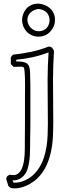

<svg xmlns="http://www.w3.org/2000/svg" viewBox="-20 -741 388 1040"><path d="M24.9 265.6Q22.5 256.3 19.5 247.3Q16.6 238.3 13.7 229Q14.6 224.1 15.4 220.9Q16.1 217.8 17.8 215.3Q19.5 212.9 22.9 210.4Q26.4 208 33.7 205.1Q44.4 207.5 51.3 207.5Q65.9 207.5 76.2 200.4Q86.4 193.4 93.3 181.6Q100.1 169.9 104.2 155.3Q108.4 140.6 110.6 125.2Q112.8 109.9 113.5 95.2Q114.3 80.6 114.3 69.3Q114.3 61.5 114.5 41.5Q114.7 21.5 114.7 -1.5Q114.7 -24.4 115 -45.4Q115.2 -66.4 115.2 -76.2V-210.4Q115.2 -227.5 115.5 -245.1Q115.7 -262.7 115.7 -280.3Q115.7 -300.3 115.2 -319.6Q114.7 -338.9 112.8 -357.4Q111.8 -372.6 107.7 -376.2Q103.5 -379.9 93.3 -379.9Q86.4 -379.9 75 -379.4Q63.5 -378.9 53.7 -378.9L38.6 -394V-431.2Q41.5 -435.1 44.4 -438.2Q47.4 -441.4 50.3 -444.8Q101.1 -450.2 148.7 -460.2Q196.3 -470.2 243.7 -488.8Q256.3 -488.8 262.2 -481.9Q268.1 -475.1 272.5 -465.3Q270 -426.8 268.6 -388.4Q267.1 -350.1 267.1 -311.5Q267.1 -253.4 267.8 -195.8Q268.6 -138.2 268.6 -80.1Q268.6 -40 266.4 2.4Q264.2 44.9 255.1 85.2Q246.1 125.5 228.3 162.1Q210.4 198.7 179.2 228Q169.4 237.3 155.5 246.6Q141.6 255.9 126 263.2Q110.4 270.5 93.5 274.9Q76.7 279.3 60.5 279.3Q53.7 279.3 47.1 278.6Q40.5 277.8 34.7 275.4ZM54.2 249Q77.1 249 97.7 242.7Q118.2 236.3 135.7 225.3Q153.3 214.4 167.7 199Q182.1 183.6 193.4 165.5Q209 140.1 218.3 111.1Q227.5 82 232.2 51.8Q236.8 21.5 238 -9.5Q239.3 -40.5 239.3 -70.3Q239.3 -130.9 238.5 -190.4Q237.8 -250 237.8 -309.6Q237.8 -346.7 239.3 -383.8Q240.7 -420.9 243.2 -457.5Q200.7 -440.9 156.7 -431.2Q112.8 -421.4 67.9 -417.5V-408.2Q90.3 -408.2 104.7 -405.5Q119.1 -402.8 127.4 -395.8Q135.7 -388.7 139.2 -376.2Q142.6 -363.8 143.1 -344.7Q144.5 -311 144.5 -278.1Q144.5 -245.1 144.5 -211.9V-77.6Q144.5 -75.2 144.5 -65.9Q144.5 -56.6 144.3 -43.7Q144 -30.8 143.8 -16.4Q143.6 -2 143.3 11Q143.1 23.9 143.1 33.4Q143.1 43 143.1 45.4Q142.6 62 142.3 82.8Q142.1 103.5 139.6 124.8Q137.2 146 131.8 166Q126.5 186 115.7 201.7Q105 217.3 88.4 226.8Q71.8 236.3 46.9 236.3ZM190.9 -721.2Q207.5 -719.7 223.1 -713.4Q238.8 -707 251 -696Q263.2 -685.1 270.5 -669.4Q277.8 -653.8 277.8 -633.3Q277.8 -615.7 271.2 -599.4Q264.6 -583 252.9 -570.3Q241.2 -557.6 224.9 -550Q208.5 -542.5 189.5 -542.5Q168.9 -542.5 152.3 -550Q135.7 -557.6 124 -570.3Q112.3 -583 106 -599.4Q99.6 -615.7 99.6 -632.8Q99.6 -647.5 105 -663.1Q110.4 -678.7 120.8 -691.7Q131.3 -704.6 147.7 -712.9Q164.1 -721.2 186 -721.2ZM189.5 -692.4Q176.8 -691.4 165.8 -686.5Q154.8 -681.6 146.5 -674.1Q138.2 -666.5 133.3 -656.2Q128.4 -646 128.4 -634.3Q128.4 -622.6 133.1 -611.3Q137.7 -600.1 146 -591.3Q154.3 -582.5 165.5 -577.1Q176.8 -571.8 189.9 -571.8Q204.1 -571.8 215.1 -576.9Q226.1 -582 233.4 -590.3Q240.7 -598.6 244.6 -609.4Q248.5 -620.1 248.5 -631.3Q248.5 -642.1 245.1 -652.6Q241.7 -663.1 234.4 -671.4Q227.1 -679.7 215.8 -685.3Q204.6 -690.9 189.5 -692.4Z"/></svg>

Font: XB Kayhan Pook
Style: Regular
Weight: 700
Designer: Behnam
Foundry: Irmug
Version: Version 7.300 2009